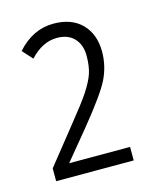

<svg xmlns="http://www.w3.org/2000/svg" viewBox="-76 -780 452 550"><g transform="rotate(-15 150.0 -505.0)"><path d="M253.9 -286.1H23.9V-324.2L110.8 -433.1Q150.4 -481.9 168 -508.3Q187 -537.6 193.8 -557.6Q201.2 -579.6 201.2 -610.8Q201.2 -643.1 183.1 -662.6Q165 -682.1 131.8 -682.1Q88.9 -682.1 51.8 -642.1L24.9 -671.9Q71.3 -724.1 132.8 -724.1Q186.5 -724.1 216.8 -693.4Q247.1 -662.1 247.1 -610.8Q247.1 -568.8 228.5 -530.3Q210.9 -494.1 144 -412.1L73.2 -326.2H253.9Z"/></g></svg>

Font: Germano
Style: Regular
Weight: 300
Width: 3
Foundry: Ascender Corporation
Version: Version 1.10; ttfautohint (v1.5)